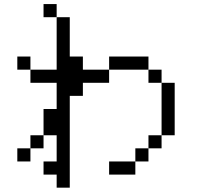

<svg xmlns="http://www.w3.org/2000/svg" viewBox="-20 -832 1040 915"><path d="M250 0V62.5H312.5V-375H375V-437.5H500V-500H375V-562.5H312.5V-750H250Q250 -750 250 -500H125V-437.5H250Q250 -437.5 250 -312.5H187.5Q187.5 -312.5 187.5 -187.5H125V-125H62.5V-62.5H125V-125H187.5V-187.5H250Q250 -187.5 250 -62.5H187.5V0ZM625 -62.5H500V0H625ZM625 -62.5H687.5V-125H625ZM687.5 -125H750V-187.5H687.5ZM750 -187.5H812.5Q812.5 -187.5 812.5 -437.5H750Q750 -437.5 750 -187.5ZM750 -437.5V-500H687.5V-437.5ZM125 -500V-562.5H62.5V-500ZM500 -500H687.5V-562.5H500ZM250 -750V-812.5H187.5V-750Z"/></svg>

Font: Unifont
Style: Regular
Weight: 500
Version: Version 15.1.04